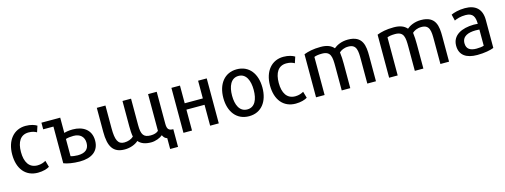

<svg xmlns="http://www.w3.org/2000/svg" viewBox="-15 -1305 5812 2210"><g transform="rotate(-15 2891.0 -200.0)"><path d="M417 -19C391 -2 340 14 279 14C132 14 45 -94 45 -264C45 -435 139 -544 278 -544C339 -544 385 -528 412 -511C408 -500 392 -449 388 -438C365 -451 336 -462 292 -462C195 -462 150 -386 150 -266C150 -148 195 -69 296 -69C338 -69 371 -82 395 -96Z M465 -532H689V-350C711 -357 745 -364 792 -364C910 -364 1009 -306 1009 -174C1009 -49 920 14 777 14C700 14 626 1 587 -16V-453H465ZM907 -173C907 -245 861 -290 781 -290C747 -290 713 -286 689 -278V-73C708 -66 744 -61 773 -61C860 -61 907 -97 907 -173Z M1766 -34C1736 -8 1679 14 1629 14C1556 14 1508 -6 1477 -43C1440 -9 1378 14 1314 14C1176 14 1125 -70 1125 -246V-532H1228V-261C1228 -120 1254 -65 1329 -65C1371 -65 1413 -79 1440 -105C1433 -141 1431 -185 1431 -228V-532H1533V-216C1533 -104 1559 -65 1643 -65C1684 -65 1715 -75 1736 -94V-532H1839V-152C1839 -86 1859 -67 1912 -67V144H1818V15C1796 9 1779 -6 1766 -34Z M2435 -532V4H2332V-245H2116V4H2014V-532H2116V-321H2332V-532Z M3027 -264C3027 -100 2943 15 2795 15C2647 15 2561 -100 2561 -264C2561 -429 2648 -544 2794 -544C2942 -544 3027 -429 3027 -264ZM2923 -264C2923 -373 2887 -465 2795 -465C2702 -465 2665 -373 2665 -264C2665 -154 2703 -66 2795 -66C2887 -66 2923 -154 2923 -264Z M3489 -19C3463 -2 3412 14 3351 14C3204 14 3117 -94 3117 -264C3117 -435 3211 -544 3350 -544C3411 -544 3457 -528 3484 -511C3480 -500 3464 -449 3460 -438C3437 -451 3408 -462 3364 -462C3267 -462 3222 -386 3222 -266C3222 -148 3267 -69 3368 -69C3410 -69 3443 -82 3467 -96Z M4308 4H4205V-281C4205 -386 4203 -464 4103 -464C4051 -464 4015 -444 3994 -424C4000 -383 4002 -330 4002 -285V4H3900V-282C3900 -395 3895 -464 3789 -464C3745 -464 3715 -458 3696 -450V4H3594V-509C3643 -528 3704 -543 3795 -543C3871 -543 3919 -521 3950 -485C3980 -511 4038 -543 4118 -543C4298 -543 4308 -415 4308 -298Z M5179 4H5076V-281C5076 -386 5074 -464 4974 -464C4922 -464 4886 -444 4865 -424C4871 -383 4873 -330 4873 -285V4H4771V-282C4771 -395 4766 -464 4660 -464C4616 -464 4586 -458 4567 -450V4H4465V-509C4514 -528 4575 -543 4666 -543C4742 -543 4790 -521 4821 -485C4851 -511 4909 -543 4989 -543C5169 -543 5179 -415 5179 -298Z M5712 -17C5674 -1 5600 14 5515 14C5383 14 5305 -39 5305 -152C5305 -278 5420 -332 5562 -334C5581 -334 5600 -332 5611 -331C5610 -413 5590 -465 5500 -465C5440 -465 5395 -450 5366 -436L5348 -511C5379 -526 5440 -544 5513 -544C5641 -544 5712 -479 5712 -351ZM5612 -70V-263C5599 -264 5583 -265 5566 -265C5480 -264 5405 -239 5405 -154C5405 -85 5451 -59 5524 -59C5562 -59 5590 -63 5612 -70Z"/></g></svg>

Font: Repo Medium
Style: Regular
Weight: 500
Designer: Stefan Peev
Foundry: Context Ltd
Version: Version 1.502